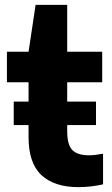

<svg xmlns="http://www.w3.org/2000/svg" viewBox="-20 -760 462 790"><path d="M36.5 -245.5V-342H97.5V-421.5H8.5V-547H97.5L126.5 -740H256.5V-547H400.5V-421.5H256.5V-342H375V-245.5H256.5V-220.5Q256.5 -164 277.8 -142.5Q299 -121 346.5 -121Q369.5 -121 404 -127.5V-1.5Q382.5 3.5 355.5 6.8Q328.5 10 303 10Q204 10 150.8 -39.2Q97.5 -88.5 97.5 -195.5V-245.5Z"/></svg>

Font: Encode Sans
Style: Bold
Weight: 700
Designer: Multiple Designers
Foundry: Impallari Type
Version: Version 3.002; ttfautohint (v1.8.3) -l 8 -r 50 -G 200 -x 14 